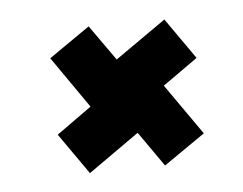

<svg xmlns="http://www.w3.org/2000/svg" viewBox="-42 -709 741 585"><g transform="rotate(5 329.0 -417.0)"><path d="M253 -174 145 -282 237 -376 102 -512 210 -619 304 -526 438 -660 546 -552 454 -459 588 -325 479 -217 387 -309Z"/></g></svg>

Font: Stick No Bills
Style: Bold
Weight: 700
Version: Version 2.000